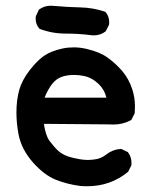

<svg xmlns="http://www.w3.org/2000/svg" viewBox="-20 -646 540 673"><path d="M37.6 -251Q37.6 -261.7 38.1 -272Q41 -317.4 53.2 -347.7Q67.9 -383.3 99.1 -418Q117.7 -439 135.7 -451.2Q159.2 -467.3 199.7 -476.1Q217.8 -480 239.3 -480Q260.7 -480 285.6 -474.1Q330.6 -463.4 357.4 -443.8Q384.3 -424.8 408 -397.5Q431.6 -370.1 443.8 -332.5Q453.1 -304.2 453.1 -272Q453.1 -261.2 452.1 -249L440.4 -225.6L438.5 -224.6Q411.1 -209.5 377 -209.5Q369.6 -209.5 361.8 -210L133.8 -211.9Q140.1 -169.9 153.8 -151.9Q170.9 -129.4 184.1 -117.4Q197.3 -105.5 216.3 -98.6Q235.4 -91.8 259.8 -87.9Q273.9 -85.4 286.4 -85.4Q298.8 -85.4 309.6 -86.9Q334 -89.4 352.5 -104.5Q375 -122.1 402.8 -124H404.8L428.2 -112.8L429.2 -111.3Q440.9 -95.7 440.9 -74.7Q440.9 -71.3 440.4 -66.4L429.2 -43.9Q367.7 6.8 285.6 6.8Q271.5 6.8 261.7 5.9Q215.8 0 175.3 -16.1Q134.3 -32.7 94.7 -77.6Q55.2 -122.6 44.9 -175.3Q37.6 -214.8 37.6 -251ZM240.2 -383.3Q199.2 -383.3 177.2 -366.2Q162.6 -355 149.4 -331.5Q142.1 -318.8 136.2 -303.7H353Q346.2 -332 325.7 -351.6Q301.8 -374.5 272.9 -379.9Q256.8 -383.3 240.2 -383.3ZM118.7 -544.9 117.2 -546.9Q105 -560.5 105 -581.1Q105 -584.5 105.5 -588.9L116.7 -612.8L118.7 -613.8Q135.7 -626 159.2 -626Q165.5 -626 172.9 -625Q216.3 -621.1 260.7 -620.1Q307.1 -619.1 349.6 -604.5L351.1 -602.5Q362.8 -587.9 362.8 -567.4Q362.8 -564.5 362.3 -559.6L351.1 -537.1L349.6 -535.6Q332 -522 308.1 -522Q303.7 -522 300.8 -522.5Q256.3 -528.3 209.5 -528.3Q162.6 -528.3 118.7 -544.9Z"/></svg>

Font: Bakudai
Style: Bold
Weight: 700
Version: Version 1.48